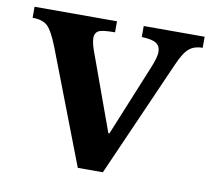

<svg xmlns="http://www.w3.org/2000/svg" viewBox="-65 -603 755 686"><g transform="rotate(10 312.0 -260.0)"><path d="M259 10 101 -401Q79 -457 61 -473.5Q43 -490 7 -490V-530H306V-490Q259 -490 246 -482.5Q233 -475 233 -457Q233 -436 250 -393L345 -131H349L456 -392Q471 -429 471 -447Q471 -469 455.5 -479Q440 -489 403 -490V-530H624V-490Q595 -490 576 -475Q557 -460 537 -414L350 10Z"/></g></svg>

Font: Libre Baskerville
Style: Bold
Weight: 700
Designer: Pablo Impallari, Rodrigo Fuenzalida
Foundry: Pablo Impallari, Rodrigo Fuenzalida
Version: Version 1.000